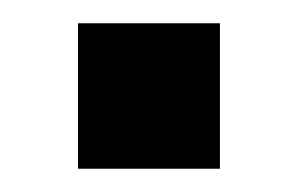

<svg xmlns="http://www.w3.org/2000/svg" viewBox="-20 -145 257 165"><path d="M47 -125H169V0H47Z"/></svg>

Font: Cabin SemiBold
Style: Regular
Weight: 600
Designer: Pablo Impallari
Foundry: Pablo Impallari. http://www.impallari.com Igino Marini. http://www.ikern.com
Version: Version 2.001